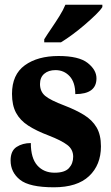

<svg xmlns="http://www.w3.org/2000/svg" viewBox="-20 -786 473 816"><path d="M209 10Q105 10 65 -22Q25 -54 25 -104Q25 -145 50.5 -161.5Q76 -178 111 -178Q111 -114 138.5 -83Q166 -52 212 -52Q255 -52 273 -71.5Q291 -91 291 -120Q291 -151 266 -170Q241 -189 187 -210Q134 -230 99.5 -252.5Q65 -275 48 -307Q31 -339 31 -387Q31 -469 85.5 -508.5Q140 -548 229 -548Q315 -548 352.5 -518.5Q390 -489 390 -453Q390 -386 300 -386Q300 -436 276 -462Q252 -488 216 -488Q186 -488 168 -472.5Q150 -457 150 -429Q150 -397 172 -378.5Q194 -360 255 -337Q302 -319 337 -297.5Q372 -276 390.5 -244.5Q409 -213 409 -164Q409 -85 358.5 -37.5Q308 10 209 10ZM168 -619Q181 -640 198.5 -665.5Q216 -691 232.5 -717.5Q249 -744 258 -766H415V-756Q407 -743 387 -723.5Q367 -704 341.5 -682Q316 -660 289 -640Q262 -620 239 -606H168Z"/></svg>

Font: Noto Serif Hebrew Condensed ExtraBold
Style: Regular
Weight: 800
Width: 3
Designer: Monotype Design Team
Foundry: Monotype Imaging Inc.
Version: Version 2.004; ttfautohint (v1.8.4.7-5d5b)